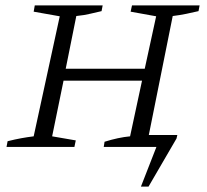

<svg xmlns="http://www.w3.org/2000/svg" viewBox="-20 -541 761 707"><path d="M4 0 8 -21Q36 -28 58 -32Q80 -36 104 -39L200 -481L104 -498L108 -521H358L354 -500Q335 -496 313 -490.5Q291 -485 261 -482L222 -288H513L555 -481L461 -498L466 -521H715L711 -500Q690 -495 665.5 -490Q641 -485 616 -482L528 -44H633L630 -31L527 146H499L556 0H362L365 -19Q416 -35 459 -39L503 -244H214L172 -39L259 -24L254 0Z"/></svg>

Font: Piazzolla SC Light
Style: Italic
Weight: 300
Italic angle: -11.3°
Designer: Juan Pablo del Peral
Foundry: Huerta Tipografica
Version: Version 1.330